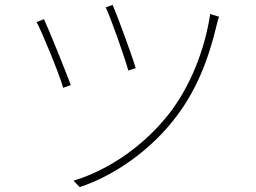

<svg xmlns="http://www.w3.org/2000/svg" viewBox="-20 -744 1040 781"><path d="M438 -724 410 -714C431 -671 488 -508 502 -457L532 -467C518 -515 458 -679 438 -724ZM871 -676 835 -687C813 -539 752 -390 669 -283C570 -156 428 -54 279 -9L304 17C445 -29 594 -134 695 -267C778 -375 828 -501 861 -641C863 -650 868 -668 871 -676ZM159 -666 129 -654C148 -620 220 -447 237 -387L268 -398C244 -462 181 -618 159 -666Z"/></svg>

Font: Harano Aji Gothic K1 ExtraLight
Style: Regular
Weight: 250
Foundry: Masamichi Hosoda
Version: HaranoAjiGothicK1-ExtraLight version 20230610;ttx 4.39.4